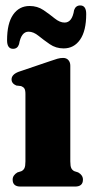

<svg xmlns="http://www.w3.org/2000/svg" viewBox="-20 -686 342 706"><path d="M238.5 -444.5V-92.5Q238.5 -75 242.2 -67.5Q246 -60 253.5 -56.5L267.5 -52Q285 -42 285 -25.5Q285 0 256 0H55.5Q26.5 0 26.5 -25.5Q26.5 -41.5 44 -52L58.5 -56.5Q66 -60 69.8 -67.5Q73.5 -75 73.5 -92.5V-340.5Q73.5 -355 69.5 -360.8Q65.5 -366.5 57.5 -369.5L40 -371.5Q22.5 -379 22.5 -394Q22.5 -412 48.5 -422L163.5 -461Q180.5 -467 191 -470Q201.5 -473 212 -473Q224.5 -473 231.5 -465Q238.5 -457 238.5 -444.5ZM214 -508Q185.5 -508 163 -523.5Q140.5 -539 121.8 -554.2Q103 -569.5 85 -569.5Q58 -569.5 50 -523.5Q44.5 -506.5 28 -506.5Q6 -506.5 6 -538Q6 -600 28.2 -632Q50.5 -664 89 -664Q117.5 -664 140 -648.8Q162.5 -633.5 181.2 -618.2Q200 -603 217.5 -603Q245.5 -603 252.5 -649Q258.5 -666 275 -666Q297 -666 297 -634.5Q297 -572.5 274.5 -540.2Q252 -508 214 -508Z"/></svg>

Font: Fraunces 72pt S050
Style: Bold
Weight: 700
Version: Version 1.000; ttfautohint (v1.8.3)